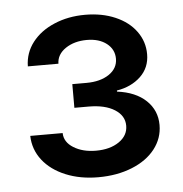

<svg xmlns="http://www.w3.org/2000/svg" viewBox="-40 -822 490 513"><g transform="rotate(-5 205.0 -565.0)"><path d="M32.2 -473.6H119.1Q119.6 -449.2 144 -434.1Q168.5 -418.9 204.1 -418.9Q241.7 -418.9 265.9 -435.5Q290 -452.1 290 -478.5Q290 -505.4 264.2 -521.7Q238.3 -538.1 194.3 -538.1H156.2V-601.6H194.3Q231.4 -601.6 254.9 -617.4Q278.3 -633.3 278.3 -659.2Q278.3 -684.1 258.1 -700Q237.8 -715.8 205.1 -715.8Q171.4 -715.8 147.9 -700Q124.5 -684.1 124 -659.2H42Q42.5 -695.3 64.2 -723.4Q85.9 -751.5 123.3 -767.3Q160.6 -783.2 206.1 -783.2Q251.5 -783.2 287.1 -767.8Q322.8 -752.4 342.5 -725.1Q362.3 -697.8 362.3 -664.1Q362.3 -627.9 337.4 -604.2Q312.5 -580.6 273.4 -574.2V-571.3Q323.2 -564.9 351.1 -538.3Q378.9 -511.7 378.9 -472.7Q378.9 -437 356.7 -408.4Q334.5 -379.9 294.4 -363.8Q254.4 -347.7 204.1 -347.7Q155.3 -347.7 116.5 -363.8Q77.6 -379.9 55.4 -408.4Q33.2 -437 32.2 -473.6Z"/></g></svg>

Font: Pretendard GOV Medium
Style: Regular
Weight: 500
Designer: Base glyphs from Inter by Rasmus Andersson; Hangeul glyphs from Noto Sans CJK(Source Han Sans) by Jang Soo-young and Kan
Foundry: Kil Hyung-jin
Version: Version 1.309